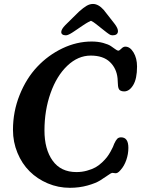

<svg xmlns="http://www.w3.org/2000/svg" viewBox="-20 -919 700 953"><path d="M376.5 -782.7Q370.1 -778.3 361.1 -772.2Q352.1 -766.1 347.7 -763.2Q343.3 -760.3 337.2 -756.3Q331.1 -752.4 327.6 -750.7Q324.2 -749 320.1 -747.1Q315.9 -745.1 312.7 -744.4Q309.6 -743.7 306.6 -743.7Q295.4 -743.7 289.3 -748.5Q283.2 -753.4 284.2 -761.7Q285.2 -774.9 304.2 -794.4L372.1 -861.3Q394.5 -881.3 410.2 -890.4Q425.8 -899.4 441.4 -899.4Q468.3 -899.4 494.6 -870.1L547.4 -802.7Q567.4 -777.3 565.4 -761.7Q563 -743.7 538.6 -743.7Q534.2 -743.7 530.3 -744.9Q526.4 -746.1 520.3 -750.2Q514.2 -754.4 510.3 -757.3Q506.3 -760.3 495.6 -768.8Q484.9 -777.3 478 -782.7Q473.6 -786.1 465.1 -793Q456.5 -799.8 452.6 -802.7Q448.7 -805.7 442.9 -809.6Q437 -813.5 431.6 -815.9Q425.8 -813.5 418.7 -809.6Q411.6 -805.7 406.7 -802.7Q401.9 -799.8 392.1 -793.2Q382.3 -786.6 376.5 -782.7ZM326.7 13.2Q269 13.2 217 -8.8Q165 -30.8 127 -68.6Q88.9 -106.4 66.7 -160.2Q44.4 -213.9 44.4 -274.4Q44.4 -365.2 77.4 -447.5Q110.4 -529.8 164.6 -587.4Q218.8 -645 289.8 -679Q360.8 -712.9 435.1 -712.9Q466.8 -712.9 492.4 -705.8Q518.1 -698.7 530.5 -690.2Q543 -681.6 552.7 -674.6Q562.5 -667.5 566.9 -667.5Q572.8 -667.5 582.3 -677.5Q591.8 -687.5 602.1 -687.5Q625.5 -687.5 642.8 -658.7Q660.2 -629.9 660.2 -588.9Q660.2 -527.8 641.1 -496.6Q622.1 -465.3 596.2 -465.3Q573.2 -465.3 567.9 -481.9Q565.4 -489.3 564.9 -505.9Q564.5 -522.5 563.5 -530.3Q558.6 -579.6 525.4 -611.3Q492.2 -643.1 430.2 -643.1Q367.2 -643.1 314.2 -592.8Q261.2 -542.5 231 -457Q200.7 -371.6 200.7 -271.5Q200.7 -178.2 241.2 -121.6Q281.7 -64.9 359.4 -64.9Q386.7 -64.9 411.4 -71.8Q436 -78.6 453.4 -88.1Q470.7 -97.7 486.3 -112.5Q502 -127.4 511 -139.2Q520 -150.9 528.8 -166.7Q537.6 -182.6 540.5 -189.5Q543.5 -196.3 546.9 -205.6Q554.7 -222.7 561.8 -230Q568.8 -237.3 581.1 -237.3Q617.2 -237.3 617.2 -185.1Q617.2 -154.3 606.9 -124.8Q596.7 -95.2 578.6 -75.2Q573.2 -69.3 570.6 -66.7Q567.9 -64 563.2 -61.5Q558.6 -59.1 553.2 -59.1Q550.8 -59.1 545.9 -60.1Q541 -61 536.6 -61Q532.7 -61 516.1 -49.3Q499.5 -37.6 477.5 -23.7Q455.6 -9.8 414.6 1.7Q373.5 13.2 326.7 13.2Z"/></svg>

Font: Cooper* SemiBold
Style: Italic
Weight: 600
Italic angle: -7°
Designer: Owen Earl
Foundry: indestructible type*
Version: Version 0.001